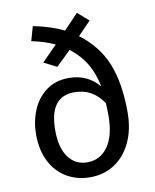

<svg xmlns="http://www.w3.org/2000/svg" viewBox="-87 -843 745 921"><g transform="rotate(-10 285.0 -382.0)"><path d="M508 -265Q508 -182 479 -119.5Q450 -57 398 -22.5Q346 12 278 12Q216 12 165.5 -17Q115 -46 86 -102Q57 -158 57 -235Q57 -297 79.5 -352Q102 -407 147.5 -441Q193 -475 258 -475Q349 -475 405 -408Q393 -471 364.5 -519.5Q336 -568 286 -607L214 -537L151 -569L225 -644Q173 -668 112 -680L132 -750Q217 -733 281 -702L351 -776L405 -729L342 -664Q432 -596 470 -500.5Q508 -405 508 -265ZM415 -266Q415 -287 413 -325Q387 -364 352.5 -383.5Q318 -403 272 -403Q151 -403 151 -239Q151 -153 185 -107Q219 -61 277 -61Q340 -61 377.5 -114Q415 -167 415 -266Z"/></g></svg>

Font: FiraGO
Style: Regular
Weight: 400
Designer: bBox Type
Foundry: bBox Type GmbH
Version: Version 1.001;April 20, 2020;FontCreator 12.0.0.2555 64-bit